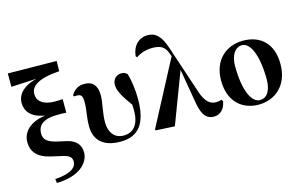

<svg xmlns="http://www.w3.org/2000/svg" viewBox="-119 -1147 2659 1690"><g transform="rotate(-15 1210.5 -302.0)"><path d="M300 -131C224 -150 190 -178 190 -233C190 -299 230 -355 372 -355C398 -355 428 -356 452 -353V-477C434 -475 402 -474 382 -474C276 -474 222 -518 222 -585C222 -656 296 -710 486 -722L488 -815L44 -820V-698L275 -710C169 -685 94 -625 94 -537C94 -467 136 -397 267 -377C125 -359 53 -282 53 -190C53 -108 99 -44 218 -17L327 8C387 22 404 44 404 80C404 128 358 177 207 186L212 223C414 220 513 121 513 24C513 -40 477 -90 397 -109Z M554 -474C558 -475 575 -475 579 -475C623 -475 632 -457 632 -395C632 -331 614 -267 614 -187C614 -51 700 17 849 17C1013 17 1093 -83 1093 -307C1093 -393 1082 -467 1063 -539C1049 -554 1033 -563 1011 -563C965 -563 928 -531 928 -478C928 -434 952 -378 1031 -272C1032 -254 1033 -235 1033 -219C1033 -86 976 -28 888 -28C805 -28 759 -93 759 -182C759 -271 785 -352 785 -424C785 -512 746 -557 670 -557C618 -557 581 -537 549 -486Z M1801 -110C1788 -104 1765 -101 1750 -101C1696 -101 1654 -133 1621 -233L1476 -668C1439 -782 1392 -827 1319 -827C1242 -827 1181 -774 1170 -675L1181 -663C1216 -688 1266 -708 1329 -708C1399 -708 1442 -690 1466 -621L1476 -593L1167 -7L1173 1L1344 10L1521 -457L1574 -146C1594 -15 1644 17 1700 17C1758 17 1799 -24 1811 -93Z M2108 17C2259 17 2384 -87 2384 -280C2384 -467 2275 -563 2118 -563C1964 -563 1841 -461 1841 -273C1841 -80 1959 17 2108 17ZM2128 -19C2058 -19 1993 -129 1993 -366C1993 -462 2035 -527 2099 -527C2173 -527 2232 -402 2232 -179C2232 -84 2196 -19 2128 -19Z"/></g></svg>

Font: Noto Serif CJK JP Black
Style: Regular
Weight: 900
Designer: Ryoko NISHIZUKA 西塚涼子 (kana & ideographs); Frank Grießhammer (Latin, Greek & Cyrillic); Wenlong ZHANG 张文龙 (bopomofo); San
Foundry: Adobe Systems Incorporated
Version: Version 1.001;PS 1.001;hotconv 16.6.54;makeotf.lib2.5.65590